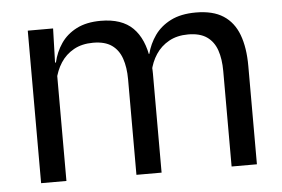

<svg xmlns="http://www.w3.org/2000/svg" viewBox="-42 -555 900 612"><g transform="rotate(-5 408.0 -249.5)"><path d="M675.5 0V-305.5Q675.5 -344 665.8 -372.2Q656 -400.5 633.8 -416Q611.5 -431.5 574 -431.5Q538.5 -431.5 512.5 -417Q486.5 -402.5 470.5 -378.2Q454.5 -354 448 -323L435.5 -380.5H445.5Q453.5 -412 472.5 -439Q491.5 -466 524 -482.5Q556.5 -499 604.5 -499Q659 -499 692.2 -477.5Q725.5 -456 741 -414.8Q756.5 -373.5 756.5 -314.5V0ZM66 0V-488H147L143.5 -371L147 -366V0ZM371 0V-305.5Q371 -344 361.2 -372.2Q351.5 -400.5 329.5 -416Q307.5 -431.5 270 -431.5Q234 -431.5 208 -417Q182 -402.5 166 -377.8Q150 -353 143.5 -321.5L128.5 -379H146.5Q154 -412 172.5 -439.2Q191 -466.5 222.8 -482.8Q254.5 -499 300 -499Q367.5 -499 402.8 -464Q438 -429 447 -362Q449.5 -352 450.5 -340.2Q451.5 -328.5 451.5 -317V0Z"/></g></svg>

Font: Anek Gurmukhi
Style: Regular
Weight: 400
Designer: Sarang Kulkarni (Gurmukhi), Yesha Goshar (Latin)
Foundry: Ek Type
Version: Version 1.003